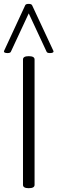

<svg xmlns="http://www.w3.org/2000/svg" viewBox="-95 -966 298 997"><path d="M54.2 11.2Q24.4 11.2 24.4 -5.9V-657.2Q24.4 -674.3 54.2 -674.3Q84.5 -674.3 84.5 -657.2V-5.9Q84.5 11.2 54.2 11.2ZM183.1 -699.2Q183.1 -690.4 164.1 -690.4Q149.9 -690.4 147 -697.3L54.2 -896.5L-38.6 -697.3Q-41.5 -690.4 -55.7 -690.4Q-74.7 -690.4 -74.7 -699.2Q-74.7 -701.2 -73.7 -702.1L36.1 -939Q39.1 -945.8 54.2 -945.8Q68.4 -945.8 71.8 -938.5L182.1 -702.1Q183.1 -700.2 183.1 -699.2Z"/></svg>

Font: Gayathri Thin
Style: Regular
Weight: 100
Designer: Binoy Dominic <binoy.domenic@gmail.com>
Foundry: SMC
Version: Version 1.000